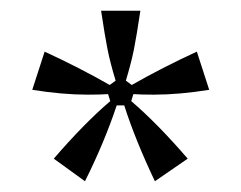

<svg xmlns="http://www.w3.org/2000/svg" viewBox="-20 -783 449 357"><path d="M80 -488Q136 -553 185 -595L181 -608Q167 -607 143 -607Q96 -607 40 -616L63 -687Q128 -657 184 -625L195 -633Q185 -666 180 -691Q175 -716 168 -763H241Q234 -716 229 -691Q224 -666 214 -633L225 -625Q281 -657 346 -687L369 -616Q313 -607 266 -607Q242 -607 228 -608L224 -595Q273 -553 329 -488L268 -446Q231 -524 211 -587H197Q174 -518 138 -446Z"/></svg>

Font: Open Sauce Two Light
Style: Regular
Weight: 300
Designer: Alfredo Marco Pradil
Foundry: Creative Sauce Fz LLC
Version: Version 1.477